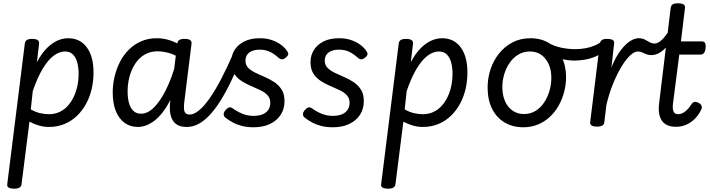

<svg xmlns="http://www.w3.org/2000/svg" viewBox="-20 -750 4287 1160"><path d="M65 390Q45 390 33 383.5Q21 377 24 361L130 -487Q132 -502 142.5 -508.5Q153 -515 173 -515Q198 -515 208 -507.5Q218 -500 216 -484L203 -374Q231 -427 262.5 -458.5Q294 -490 326.5 -504.5Q359 -519 392 -519Q463 -519 504 -464.5Q545 -410 545 -311Q545 -261 534 -213Q523 -165 500.5 -123.5Q478 -82 445.5 -50.5Q413 -19 370 -1Q327 17 275 17Q245 17 215.5 8.5Q186 0 158 -15L110 364Q108 377 97.5 383.5Q87 390 65 390ZM166 -89Q196 -72 224 -66Q252 -60 275 -60Q310 -60 338.5 -73Q367 -86 388.5 -109.5Q410 -133 425 -164Q440 -195 447.5 -231Q455 -267 455 -304Q455 -343 446.5 -373.5Q438 -404 420 -421.5Q402 -439 372 -439Q339 -439 305 -414Q271 -389 239 -336.5Q207 -284 178 -200Z M813 17Q767 17 733 -7.5Q699 -32 680 -78.5Q661 -125 661 -191Q661 -240 672.5 -288Q684 -336 705.5 -377.5Q727 -419 759.5 -451Q792 -483 834 -501Q876 -519 927 -519Q969 -519 1009.5 -505.5Q1050 -492 1087 -465L1081 -390Q1038 -420 1000.5 -430Q963 -440 931 -440Q896 -440 867.5 -427Q839 -414 817.5 -391Q796 -368 781 -337Q766 -306 758.5 -270.5Q751 -235 751 -197Q751 -157 759.5 -127Q768 -97 786 -80Q804 -63 833 -63Q872 -63 910.5 -101Q949 -139 984 -210Q1019 -281 1046 -380L1070 -320Q1043 -207 1002 -132Q961 -57 912 -20Q863 17 813 17ZM1108 17Q1077 17 1056.5 7Q1036 -3 1024 -22.5Q1012 -42 1008 -70Q1004 -98 1008 -134L1051 -486Q1053 -502 1063.5 -508.5Q1074 -515 1094 -515Q1120 -515 1129.5 -507.5Q1139 -500 1137 -484L1094 -139Q1088 -93 1095 -75.5Q1102 -58 1127 -58Q1140 -58 1146.5 -46.5Q1153 -35 1151 -20.5Q1149 -6 1138.5 5.5Q1128 17 1108 17Z M1108 17Q1094 17 1089.5 5.5Q1085 -6 1088 -20.5Q1091 -35 1101 -46.5Q1111 -58 1127 -58Q1151 -58 1181 -82Q1211 -106 1244.5 -153Q1278 -200 1315 -270.5Q1352 -341 1392 -433Q1398 -448 1412 -446Q1426 -444 1437 -433Q1448 -422 1442 -407Q1408 -326 1376 -259Q1344 -192 1311.5 -140.5Q1279 -89 1246 -54Q1213 -19 1179 -1Q1145 17 1108 17Z M1511 19Q1473 19 1442 11Q1411 3 1386 -10.5Q1361 -24 1341 -40Q1332 -47 1331.5 -59.5Q1331 -72 1343 -85Q1353 -97 1362.5 -100.5Q1372 -104 1385 -96Q1414 -75 1445 -62.5Q1476 -50 1511 -50Q1542 -50 1564.5 -58.5Q1587 -67 1600 -85Q1613 -103 1613 -129Q1613 -157 1596 -175Q1579 -193 1552.5 -205.5Q1526 -218 1495.5 -231Q1465 -244 1438 -261.5Q1411 -279 1394 -306Q1377 -333 1377 -375Q1377 -415 1397 -447.5Q1417 -480 1455.5 -499.5Q1494 -519 1550 -519Q1590 -519 1622 -508Q1654 -497 1677 -480Q1700 -463 1713 -444Q1722 -432 1721.5 -423Q1721 -414 1707 -402Q1695 -392 1685 -391.5Q1675 -391 1664 -400Q1639 -423 1612 -436.5Q1585 -450 1548 -450Q1510 -450 1486.5 -433Q1463 -416 1463 -383Q1463 -357 1480 -340Q1497 -323 1524 -310Q1551 -297 1581.5 -284Q1612 -271 1638.5 -253Q1665 -235 1682 -208Q1699 -181 1699 -139Q1699 -92 1676 -56.5Q1653 -21 1611 -1Q1569 19 1511 19Z M1990 19Q1952 19 1921 11Q1890 3 1865 -10.5Q1840 -24 1820 -40Q1811 -47 1810.5 -59.5Q1810 -72 1822 -85Q1832 -97 1841.5 -100.5Q1851 -104 1864 -96Q1893 -75 1924 -62.5Q1955 -50 1990 -50Q2021 -50 2043.5 -58.5Q2066 -67 2079 -85Q2092 -103 2092 -129Q2092 -157 2075 -175Q2058 -193 2031.5 -205.5Q2005 -218 1974.5 -231Q1944 -244 1917 -261.5Q1890 -279 1873 -306Q1856 -333 1856 -375Q1856 -415 1876 -447.5Q1896 -480 1934.5 -499.5Q1973 -519 2029 -519Q2069 -519 2101 -508Q2133 -497 2156 -480Q2179 -463 2192 -444Q2201 -432 2200.5 -423Q2200 -414 2186 -402Q2174 -392 2164 -391.5Q2154 -391 2143 -400Q2118 -423 2091 -436.5Q2064 -450 2027 -450Q1989 -450 1965.5 -433Q1942 -416 1942 -383Q1942 -357 1959 -340Q1976 -323 2003 -310Q2030 -297 2060.5 -284Q2091 -271 2117.5 -253Q2144 -235 2161 -208Q2178 -181 2178 -139Q2178 -92 2155 -56.5Q2132 -21 2090 -1Q2048 19 1990 19Z M2324 390Q2304 390 2292 383.5Q2280 377 2283 361L2389 -487Q2391 -502 2401.5 -508.5Q2412 -515 2432 -515Q2457 -515 2467 -507.5Q2477 -500 2475 -484L2462 -374Q2490 -427 2521.5 -458.5Q2553 -490 2585.5 -504.5Q2618 -519 2651 -519Q2722 -519 2763 -464.5Q2804 -410 2804 -311Q2804 -261 2793 -213Q2782 -165 2759.5 -123.5Q2737 -82 2704.5 -50.5Q2672 -19 2629 -1Q2586 17 2534 17Q2504 17 2474.5 8.5Q2445 0 2417 -15L2369 364Q2367 377 2356.5 383.5Q2346 390 2324 390ZM2425 -89Q2455 -72 2483 -66Q2511 -60 2534 -60Q2569 -60 2597.5 -73Q2626 -86 2647.5 -109.5Q2669 -133 2684 -164Q2699 -195 2706.5 -231Q2714 -267 2714 -304Q2714 -343 2705.5 -373.5Q2697 -404 2679 -421.5Q2661 -439 2631 -439Q2598 -439 2564 -414Q2530 -389 2498 -336.5Q2466 -284 2437 -200Z M3142 19Q3077 19 3028 -10.5Q2979 -40 2952.5 -94Q2926 -148 2926 -221Q2926 -278 2943.5 -331Q2961 -384 2995 -426.5Q3029 -469 3076.5 -494Q3124 -519 3185 -519Q3250 -519 3298 -489Q3346 -459 3373 -405.5Q3400 -352 3400 -284Q3400 -239 3388.5 -195Q3377 -151 3355.5 -112.5Q3334 -74 3302.5 -44.5Q3271 -15 3230.5 2Q3190 19 3142 19ZM3146 -61Q3184 -61 3214.5 -79.5Q3245 -98 3266.5 -129.5Q3288 -161 3299.5 -200Q3311 -239 3311 -280Q3311 -328 3294.5 -363.5Q3278 -399 3249.5 -419Q3221 -439 3182 -439Q3143 -439 3112 -420.5Q3081 -402 3059.5 -371Q3038 -340 3026.5 -302Q3015 -264 3015 -224Q3015 -175 3031.5 -138Q3048 -101 3077.5 -81Q3107 -61 3146 -61Z M3450 -384Q3412 -384 3366 -395Q3320 -406 3263 -438Q3252 -444 3250.5 -455.5Q3249 -467 3253.5 -478Q3258 -489 3267.5 -494.5Q3277 -500 3287 -494Q3327 -471 3370.5 -462Q3414 -453 3456 -453Q3486 -453 3517 -458.5Q3548 -464 3575.5 -476Q3603 -488 3621 -505Q3630 -513 3639 -509Q3648 -505 3655 -495Q3662 -485 3662 -473.5Q3662 -462 3653 -454Q3619 -427 3584.5 -411.5Q3550 -396 3516 -390Q3482 -384 3450 -384Z M3586 15Q3567 15 3555 8.5Q3543 2 3546 -14L3604 -487Q3607 -502 3617 -508.5Q3627 -515 3647 -515Q3673 -515 3683 -507.5Q3693 -500 3690 -484L3674 -342Q3692 -388 3713 -421Q3734 -454 3756 -476Q3778 -498 3799 -508.5Q3820 -519 3838 -519Q3857 -519 3866 -507Q3875 -495 3874 -479Q3873 -463 3862.5 -451Q3852 -439 3833 -439Q3813 -439 3788 -416Q3763 -393 3736.5 -350Q3710 -307 3685.5 -248Q3661 -189 3644 -118L3631 -11Q3630 2 3619 8.5Q3608 15 3586 15Z M3915 -417Q3898 -417 3884.5 -422.5Q3871 -428 3859.5 -433.5Q3848 -439 3833 -439Q3814 -439 3806 -451Q3798 -463 3799 -479Q3800 -495 3810 -507Q3820 -519 3839 -519Q3860 -519 3875.5 -511Q3891 -503 3905 -495Q3919 -487 3934 -487Q3952 -487 3971 -502.5Q3990 -518 4009.5 -545.5Q4029 -573 4047 -609Q4052 -621 4062.5 -621Q4073 -621 4080 -612.5Q4087 -604 4081 -591Q4046 -508 4003 -462.5Q3960 -417 3915 -417Z M4063 16Q4023 16 3998.5 -1Q3974 -18 3965 -51.5Q3956 -85 3963 -132L4032 -702Q4034 -717 4044 -723.5Q4054 -730 4075 -730Q4101 -730 4111 -722.5Q4121 -715 4118 -699L4094 -500H4220Q4233 -500 4239 -491Q4245 -482 4243 -460Q4241 -439 4233 -429.5Q4225 -420 4211 -420H4084L4046 -125Q4042 -91 4049.5 -75.5Q4057 -60 4077 -60Q4098 -60 4119 -76Q4140 -92 4160 -124Q4168 -133 4177 -134.5Q4186 -136 4200 -129Q4215 -121 4218.5 -111Q4222 -101 4218 -91Q4204 -60 4181.5 -36Q4159 -12 4129.5 2Q4100 16 4063 16Z"/></svg>

Font: Playwrite GB S
Style: Italic
Weight: 400
Italic angle: -7°
Designer: Veronika Burian, José Scaglione
Foundry: TypeTogether
Version: Version 1.000